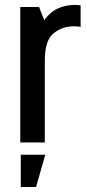

<svg xmlns="http://www.w3.org/2000/svg" viewBox="-20 -569 347 767"><path d="M61 0V-541H136L157 -488Q182 -525 220.5 -539Q259 -553 302 -548V-461Q296 -463 289 -463.5Q282 -464 275 -464Q228 -464 193 -435Q159 -407 159 -326V0ZM63 178V49H161L124 178Z"/></svg>

Font: Medium
Style: Regular
Weight: 500
Designer: Fernando Haro
Foundry: deFharo
Version: Version 1.787